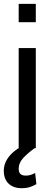

<svg xmlns="http://www.w3.org/2000/svg" viewBox="-20 -782 288 1013"><path d="M168.9 0H78.6V-528.3H168.9ZM168.9 -665H78.6V-761.7H168.9ZM162.1 0Q121.6 29.8 100.1 54.4Q78.6 79.1 78.6 108.4Q78.6 126 87.2 135.3Q95.7 144.5 116.7 144.5Q130.9 144.5 142.3 140.6Q153.8 136.7 165.5 130.9L171.9 189.5Q156.2 198.7 138.2 204.8Q120.1 210.9 93.8 210.9Q51.3 210.9 25.6 187Q0 163.1 0 118.7Q0 76.7 31.2 39.6Q62.5 2.4 128.4 -26.9Z"/></svg>

Font: Roboto Web
Style: Regular
Weight: 400
Designer: Google
Version: Version 1.200310; 2013